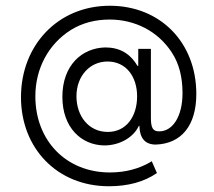

<svg xmlns="http://www.w3.org/2000/svg" viewBox="-20 -536 745 668"><path d="M359 112C425 112 481 97 526 66L508 25C466 51 417 64 362 64C211 64 103 -46 103 -201C103 -298 149 -383 227 -432C266 -456 311 -468 362 -468C447 -468 529 -429 578 -353C603 -315 615 -268 615 -212C615 -131 581 -79 534 -79C513 -79 505 -89 505 -126V-366H461V-307H458C433 -350 396 -371 346 -371C265 -369 197 -309 197 -199C197 -92 263 -31 343 -30C395 -30 444 -57 463 -98H465C466 -55 485 -33 522 -33C610 -36 663 -98 663 -209C663 -389 537 -516 362 -516C181 -516 53 -378 53 -198C53 -21 178 112 359 112ZM246 -201C246 -272 293 -322 354 -322C419 -322 457 -269 457 -201C457 -129 418 -77 355 -77C288 -77 246 -133 246 -201Z"/></svg>

Font: All Genders v4 Light
Style: Regular
Weight: 300
Designer: Rassam Alawdi
Foundry: Rassam Art
Version: Version 3.100;FEAKit 1.0